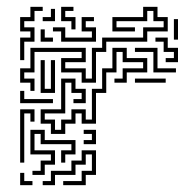

<svg xmlns="http://www.w3.org/2000/svg" viewBox="-20 -536 558 562"><path d="M69 -270V-294H39V-336H69V-396H231V-354H171V-336H231V-306H249V-396H279V-426H399V-456H459V-474H429V-504H411V-474H321V-456H375V-444H309V-486H399V-516H441V-486H471V-444H411V-414H291V-384H261V-294H219V-324H159V-366H219V-384H81V-324H51V-306H81V-270ZM39 -360V-426H69V-444H39V-486H69V-516H105V-504H81V-474H51V-456H81V-414H51V-360ZM189 -450V-474H159V-516H195V-504H171V-486H201V-450ZM105 -474V-486H129V-510H141V-474ZM159 -414V-444H135V-456H171V-426H249V-444H219V-486H255V-474H231V-456H261V-414ZM489 -420V-480H501V-420ZM99 -414V-450H111V-426H135V-414ZM465 -354V-366H489V-384H459V-414H435V-426H471V-396H501V-354ZM129 -144V-174H99V-216H159V-306H201V-276H231V-234H195V-246H219V-264H189V-294H171V-204H111V-186H141V-156H159V-186H189V-216H231V-186H249V-276H279V-336H309V-396H351V-366H411V-324H351V-294H315V-306H339V-336H399V-354H339V-384H321V-324H291V-264H261V-174H219V-204H201V-174H171V-144ZM429 -324V-384H375V-396H441V-336H495V-324ZM99 -264V-360H111V-276H129V-360H141V-264ZM375 -294V-306H465V-294ZM39 -234V-270H51V-246H135V-234ZM39 -60V-216H81V-180H69V-204H51V-60ZM75 -24V-36H99V-66H129V-84H69V-156H111V-126H201V-84H171V-60H159V-96H189V-114H99V-144H81V-96H141V-54H111V-24ZM225 -114V-126H249V-144H225V-156H261V-114ZM105 6V-6H129V-36H189V-66H219V-96H261V-24H231V6H165V-6H219V-36H249V-84H231V-54H201V-24H141V6ZM39 6V-30H51V-6H75V6Z"/></svg>

Font: Rubik Maze
Style: Regular
Weight: 400
Designer: Hubert and Fischer, NaN
Foundry: Hubert and Fischer, NaN
Version: Version 2.200